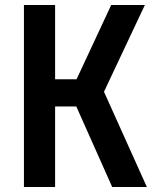

<svg xmlns="http://www.w3.org/2000/svg" viewBox="-20 -750 640 770"><path d="M76 0V-730H201V-432H287L426 -730H561L397 -382L569 0H430L286 -323H201V0Z"/></svg>

Font: NKDuy Mono
Style: Bold
Weight: 700
Monospace: yes
Designer: NKDuy
Foundry: NKDuy
Version: Version 2.251; ttfautohint (v1.8.4.7-5d5b)